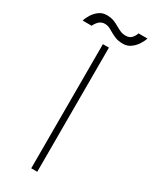

<svg xmlns="http://www.w3.org/2000/svg" viewBox="-256 -835 707 884"><g transform="rotate(30 97.0 -392.5)"><path d="M82 -660H114V0H82ZM44 -746Q25 -746 12.2 -733Q-0.5 -720 -5 -707.5H-53Q-48 -724.5 -36.8 -742.2Q-25.5 -760 -8.5 -772.5Q8.5 -785 30.5 -785Q54.5 -785 70.5 -778.5Q86.5 -772 100.5 -763.5Q112.5 -756.5 124.8 -751.2Q137 -746 153 -746Q173.5 -746 184.8 -759.2Q196 -772.5 199 -785H247Q241.5 -768.5 229.8 -750.5Q218 -732.5 200.5 -720Q183 -707.5 161 -707.5Q135 -707.5 117.5 -715Q100 -722.5 86 -731Q75.5 -737.5 65.5 -741.8Q55.5 -746 44 -746Z"/></g></svg>

Font: League Spartan Extralight
Style: Regular
Weight: 200
Foundry: The League of Moveable Type
Version: Version 2.300; ttfautohint (v1.8.3)